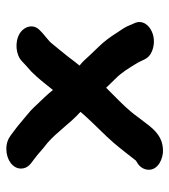

<svg xmlns="http://www.w3.org/2000/svg" viewBox="16 -549 534 606"><g transform="rotate(90 283.0 -246.0)"><path d="M512 -45C512 -58 506 -69 494 -78L482 -87C462 -102 452 -113 432 -128C396 -159 369 -201 333 -233C338 -238 342 -244 347 -249C375 -280 405 -308 431 -338C450 -360 470 -387 487 -408C502 -416 512 -426 515 -441C521 -469 495 -489 464 -493C416 -497 390 -468 370 -441L350 -415C328 -384 306 -363 279 -336L257 -314C247 -325 235 -336 228 -344C210 -361 195 -386 182 -407C168 -428 169 -448 141 -459C91 -479 37 -444 52 -406C59 -392 61 -382 70 -368L84 -347C95 -329 112 -306 128 -290L153 -264C165 -251 174 -240 187 -230C177 -218 168 -206 159 -194C145 -176 132 -161 120 -146C109 -131 90 -120 77 -106C54 -86 62 -56 86 -41C113 -25 153 -29 173 -48C184 -58 194 -68 206 -78C228 -100 243 -120 264 -146L274 -134C282 -125 290 -116 299 -107C316 -90 323 -80 342 -65C363 -48 373 -38 395 -22L407 -13C419 -4 433 1 450 1C484 1 512 -19 512 -45Z"/></g></svg>

Font: Blanket
Style: Sik
Weight: 700
Foundry: Cannot Into Space Fonts
Version: Version 0.9